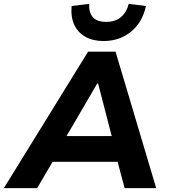

<svg xmlns="http://www.w3.org/2000/svg" viewBox="-52 -972 875 992"><path d="M-32 0 403 -705H545L755 0H592L540 -194L595 -136H179L253 -193L140 0ZM450 -540 272 -235 253 -269H565L534 -235L455 -540ZM483 -760Q428 -760 389 -782Q350 -804 331.5 -844.5Q313 -885 318 -941L409 -952Q406 -909 427 -884Q448 -859 497 -859Q545 -859 574 -884.5Q603 -910 613 -952L702 -941Q684 -856 624.5 -808Q565 -760 483 -760Z"/></svg>

Font: Nunito Sans 7pt ExtraBold
Style: Italic
Weight: 800
Italic angle: -9°
Designer: Vernon Adams
Foundry: Vernon Adams
Version: Version 3.101;gftools[0.9.27]